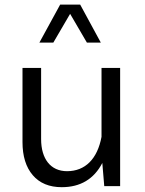

<svg xmlns="http://www.w3.org/2000/svg" viewBox="-20 -796 621 821"><path d="M76.2 -188.5C76.2 -128.4 90.8 -81.1 120.1 -46.9C149.4 -12.7 190.9 4.4 244.1 4.4C323.7 4.4 381.8 -30.3 417.5 -99.1L425.8 0H493.7V-505.4H414.1V-210.9C396.5 -116.7 344.7 -64 266.6 -64C196.3 -64 155.8 -116.7 155.8 -201.2V-505.4H76.2ZM322.8 -776.4H237.3L148.4 -613.8H208L279.8 -736.8L351.6 -613.8H411.1Z"/></svg>

Font: Estedad Regular
Style: Regular
Weight: 400
Designer: Amin Abedi
Version: Version 7.3